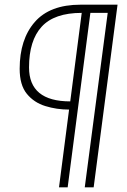

<svg xmlns="http://www.w3.org/2000/svg" viewBox="-20 -800 544 820"><path d="M380 0H342L440 -745H366L269 0H232L275 -332Q222 -332 173.5 -347Q125 -362 94.5 -399.5Q64 -437 64 -506Q64 -632 128.5 -706Q193 -780 324 -780H482ZM280 -367 329 -745Q212 -745 158 -686Q104 -627 104 -512Q104 -367 280 -367Z"/></svg>

Font: Tanohe Sans ExtraLight
Style: Italic
Weight: 200
Designer: Village Type and Design LLC & Cristiano Sobral
Foundry: Cooper Hewitt Smithsonian Design Museum
Version: Version 1.00;September 29, 2021;FontCreator 13.0.0.2655 64-b